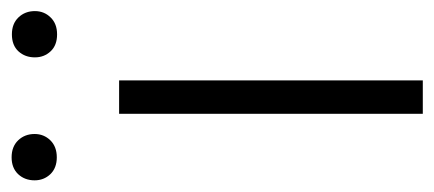

<svg xmlns="http://www.w3.org/2000/svg" viewBox="-264 -524 755 334"><g transform="rotate(-90 114.0 -357.5)"><path d="M140.6 -528.3V0H82.5V-528.3ZM-33.2 -675.3Q-33.2 -692.4 -22.5 -703.9Q-11.7 -715.3 6.8 -715.3Q25.4 -715.3 36.4 -703.9Q47.4 -692.4 47.4 -675.3Q47.4 -659.2 36.4 -647.9Q25.4 -636.7 6.8 -636.7Q-11.7 -636.7 -22.5 -647.9Q-33.2 -659.2 -33.2 -675.3ZM180.7 -674.8Q180.7 -691.9 191.2 -703.4Q201.7 -714.8 220.7 -714.8Q239.3 -714.8 250.2 -703.4Q261.2 -691.9 261.2 -674.8Q261.2 -658.7 250.2 -647.5Q239.3 -636.2 220.7 -636.2Q201.7 -636.2 191.2 -647.5Q180.7 -658.7 180.7 -674.8Z"/></g></svg>

Font: Vazirmatn UI ExtraLight
Style: Regular
Weight: 200
Designer: Saber Rastikerdar
Foundry: Saber Rastikerdar
Version: Version 33.003